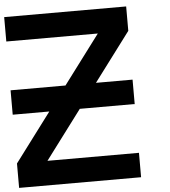

<svg xmlns="http://www.w3.org/2000/svg" viewBox="-58 -928 867 980"><g transform="rotate(-5 375.0 -437.5)"><path d="M0 -125 468.8 -750H0V-875H625V-750L156.2 -125H625V0H0ZM625 -500V-375H0V-500Z"/></g></svg>

Font: CraftyPE
Style: Regular
Weight: 400
Designer: Erek Butcher
Foundry: Haunted Coop
Version: Version 0.018;April 4, 2024;FontCreator 15.0.0.2962 64-bit